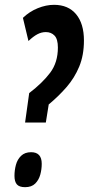

<svg xmlns="http://www.w3.org/2000/svg" viewBox="-20 -770 368 796"><path d="M84 -262 101 -384Q156 -426 188 -468.5Q220 -511 220 -573Q220 -608 206 -622.5Q192 -637 170 -637Q152 -637 135 -628Q118 -619 98 -600L75 -696Q102 -722 136.5 -736Q171 -750 204 -750Q263 -750 295.5 -711Q328 -672 328 -602Q328 -541 308.5 -494Q289 -447 256 -409Q223 -371 182 -337L170 -262ZM40 -41Q40 -64 46 -86.5Q52 -109 67.5 -124Q83 -139 109 -139Q153 -139 153 -91Q153 -68 147 -46Q141 -24 126 -9Q111 6 84 6Q60 6 50 -5.5Q40 -17 40 -41Z"/></svg>

Font: Georama Extra Condensed SemiBold
Style: Italic
Weight: 600
Width: 2
Italic angle: -9°
Designer: Jean-Baptiste Levee
Foundry: Production Type
Version: Version 1.000